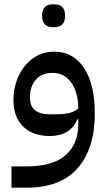

<svg xmlns="http://www.w3.org/2000/svg" viewBox="-20 -625 500 885"><path d="M33 142H101Q224 142 282.5 90Q341 38 341 -52V-75H336Q322 -38 289 -18Q256 2 211 2Q131 2 86.5 -42Q42 -86 42 -164Q42 -210 56 -250.5Q70 -291 95 -321.5Q120 -352 154 -369.5Q188 -387 229 -387Q317 -387 367 -312Q417 -237 417 -102Q417 59 338.5 149.5Q260 240 103 240H33ZM233 -98Q275 -98 300.5 -104.5Q326 -111 341 -126Q340 -201 308 -245Q276 -289 222 -289Q173 -289 145.5 -258Q118 -227 118 -176Q118 -135 141.5 -116.5Q165 -98 213 -98ZM221 -500Q200 -500 187 -512.5Q174 -525 174 -552Q174 -580 187 -592.5Q200 -605 221 -605H234Q254 -605 267 -592.5Q280 -580 280 -552Q280 -525 267 -512.5Q254 -500 234 -500Z"/></svg>

Font: IBM Plex Sans Arabic Text
Style: Regular
Weight: 450
Designer: Mike Abbink, Paul van der Laan, Pieter van Rosmalen, Wael Morcos, Khajak Apelian
Foundry: Bold Monday
Version: Version 1.2